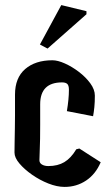

<svg xmlns="http://www.w3.org/2000/svg" viewBox="-20 -739 428 755"><path d="M292 -155 376 -101Q356 -54 318.5 -29Q281 -4 234 -4Q204 -4 170 -17.5Q136 -31 106 -52Q76 -73 56.5 -96Q37 -119 37 -139Q37 -152 37.5 -179Q38 -206 38.5 -235.5Q39 -265 39 -285V-367Q39 -433 79 -467.5Q119 -502 186 -502Q207 -502 235 -489.5Q263 -477 290 -456.5Q317 -436 335 -411.5Q353 -387 353 -363Q353 -337 351 -317.5Q349 -298 346 -282L243 -302Q251 -350 251 -386Q251 -403 244.5 -409Q238 -415 224 -415Q138 -415 138 -329V-249Q138 -185 136.5 -155.5Q135 -126 135 -109Q135 -98 145 -92Q155 -86 170 -86Q207 -86 233 -101.5Q259 -117 280 -152ZM320 -683 167 -548 137 -564 221 -719 320 -695Z"/></svg>

Font: Jaini
Style: Regular
Weight: 400
Designer: Maithili Shingre, Girish Dalvi (Devanagari), Taresh Vohra (Latin)
Foundry: Ek Type
Version: Version 2.000; ttfautohint (v1.8.4.7-5d5b)